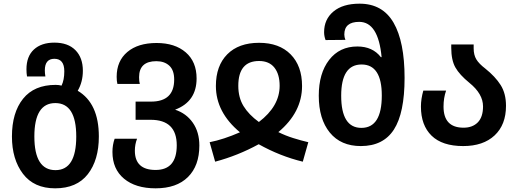

<svg xmlns="http://www.w3.org/2000/svg" viewBox="-20 -785 2817 1045"><path d="M280 240Q398 240 458 163Q518 86 518 -42Q518 -223 403 -291Q431 -339 431 -400Q431 -471 390.5 -512Q350 -553 276 -553Q205 -553 164.5 -515.5Q124 -478 124 -408Q124 -387 127 -369H227Q224 -386 224 -402Q224 -465 276 -465Q330 -465 330 -397Q330 -350 315 -319Q300 -323 283 -323Q166 -323 105.5 -247.5Q45 -172 45 -42Q45 82 105 161Q165 240 280 240ZM282 141Q167 141 167 -42Q167 -224 281 -224Q395 -224 395 -42Q395 141 282 141Z M827 240Q941 240 1003 178.5Q1065 117 1065 7Q1065 -66 1029.5 -117Q994 -168 933 -188Q1050 -232 1050 -358Q1050 -449 991 -500Q932 -551 832 -551Q731 -551 673 -502Q615 -453 615 -367Q615 -343 619 -328H741Q737 -341 737 -365Q737 -452 831 -452Q875 -452 901.5 -427.5Q928 -403 928 -352Q928 -232 802 -232H718V-133H800Q942 -133 942 6Q942 140 827 140Q714 140 714 35Q714 1 726 -30H604Q592 3 592 42Q592 135 655 187.5Q718 240 827 240Z M1151 95Q1275 62 1388 0Q1504 65 1628 95L1658 -11Q1619 -20 1576 -33.5Q1533 -47 1495 -66Q1624 -174 1624 -317Q1624 -426 1562 -489Q1500 -552 1390 -552Q1279 -552 1217 -489.5Q1155 -427 1155 -317Q1155 -174 1286 -65Q1197 -26 1121 -11ZM1389 -121Q1334 -161 1305.5 -207.5Q1277 -254 1277 -318Q1277 -453 1390 -453Q1445 -453 1473.5 -417Q1502 -381 1502 -318Q1502 -207 1389 -121Z M1944 10Q2066 10 2124 -80Q2182 -170 2182 -361Q2182 -558 2122 -661.5Q2062 -765 1937 -765Q1846 -765 1795 -722.5Q1744 -680 1744 -610Q1744 -588 1752 -567L1860 -568Q1854 -583 1854 -597Q1854 -666 1935 -666Q2039 -666 2057 -474H2053Q2008 -532 1925 -532Q1828 -532 1771.5 -459Q1715 -386 1715 -264Q1715 -137 1775 -63.5Q1835 10 1944 10ZM1947 -89Q1837 -89 1837 -264Q1837 -434 1948 -434Q2058 -434 2058 -265Q2058 -89 1947 -89Z M2501 10Q2610 10 2672 -48Q2734 -106 2734 -209Q2734 -276 2705 -322Q2676 -368 2621 -412Q2587 -438 2572.5 -462Q2558 -486 2558 -522V-543H2436V-525Q2436 -458 2458.5 -418Q2481 -378 2535 -334Q2609 -274 2609 -206Q2609 -148 2580.5 -119Q2552 -90 2503 -90Q2394 -90 2394 -205Q2394 -252 2408 -292H2284Q2271 -246 2271 -205Q2271 -103 2329 -46.5Q2387 10 2501 10Z"/></svg>

Font: Noto Sans Georgian SemiCondensed Semi
Style: Regular
Weight: 600
Width: 4
Designer: Monotype Design Team
Foundry: Monotype Imaging Inc.
Version: Version 1.901